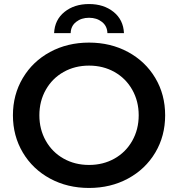

<svg xmlns="http://www.w3.org/2000/svg" viewBox="-20 -921 882 951"><path d="M44 -350Q44 -452 93 -534.5Q142 -617 228 -663.5Q314 -710 421 -710Q528 -710 614 -663.5Q700 -617 749 -535Q798 -453 798 -350Q798 -247 749 -165Q700 -83 614 -36.5Q528 10 421 10Q314 10 228 -36.5Q142 -83 93 -165.5Q44 -248 44 -350ZM667 -350Q667 -420 635 -476.5Q603 -533 547 -564.5Q491 -596 421 -596Q351 -596 295 -564.5Q239 -533 207 -476.5Q175 -420 175 -350Q175 -280 207 -223.5Q239 -167 295 -135.5Q351 -104 421 -104Q491 -104 547 -135.5Q603 -167 635 -223.5Q667 -280 667 -350ZM421 -901Q494 -901 542.5 -862Q591 -823 594 -757H512Q511 -792 485 -812.5Q459 -833 421 -833Q383 -833 357 -812.5Q331 -792 330 -757H248Q251 -823 299.5 -862Q348 -901 421 -901Z"/></svg>

Font: APTA Sans SemiBold
Style: Bold
Weight: 600
Version: Version 7.200